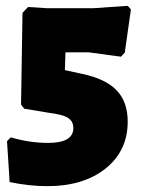

<svg xmlns="http://www.w3.org/2000/svg" viewBox="-20 -542 488 657"><path d="M417 -522 428 -510 407 -362 394 -348 283 -363H204L202 -302L262 -289Q342 -272 379.5 -232.5Q417 -193 417 -126Q417 -26 341.5 34.5Q266 95 142 95Q80 95 13 81L4 -59L17 -72Q81 -53 145 -53Q231 -53 231 -104Q231 -124 217 -135.5Q203 -147 172 -152L63 -170L52 -184L57 -498L76 -518L139 -514H300Z"/></svg>

Font: Alegreya Sans SC Black
Style: Regular
Weight: 900
Designer: Juan Pablo del Peral
Foundry: Huerta Tipografica
Version: Version 2.007